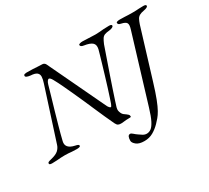

<svg xmlns="http://www.w3.org/2000/svg" viewBox="-170 -925 1512 1392"><g transform="rotate(-30 586.0 -229.0)"><path d="M16 5Q4 5 -2 2.5Q-8 0 -8 -6Q-8 -13 -2 -16.5Q4 -20 21 -24Q68 -35 87 -53Q106 -71 113 -95L252 -526Q262 -556 263 -577Q264 -598 249.5 -610.5Q235 -623 197 -625Q180 -627 169 -631.5Q158 -636 158 -644Q158 -654 168 -656Q178 -658 183 -658Q210 -658 233 -657Q256 -656 275.5 -654.5Q295 -653 312 -653Q320 -653 327 -648.5Q334 -644 338 -636L567 -154Q569 -150 575.5 -142.5Q582 -135 587 -135Q592 -135 600 -155Q604 -166 614 -196Q624 -226 637 -267.5Q650 -309 663.5 -354Q677 -399 689 -439.5Q701 -480 709 -508Q717 -536 719 -544Q727 -579 708 -596Q689 -613 641 -620Q614 -624 614 -639Q614 -645 624.5 -648Q635 -651 647 -651Q674 -651 699.5 -649Q725 -647 754 -647Q774 -647 789 -648.5Q804 -650 822.5 -651.5Q841 -653 869 -653Q892 -653 892 -642Q892 -635 882 -629.5Q872 -624 855 -622Q830 -620 815.5 -614.5Q801 -609 792 -595Q783 -581 772 -555Q770 -549 759 -517.5Q748 -486 732 -440Q716 -394 698 -342Q680 -290 664 -242Q648 -194 636.5 -159Q625 -124 622 -113Q618 -97 619.5 -87.5Q621 -78 626 -66Q632 -52 641.5 -45.5Q651 -39 659 -33Q667 -27 672.5 -21.5Q678 -16 678 -6Q678 -2 675.5 -1Q673 0 670 0Q652 0 637.5 1Q623 2 612.5 3.5Q602 5 593 5Q577 5 568 0Q559 -5 551 -21Q533 -59 514.5 -100Q496 -141 477.5 -184Q459 -227 440 -270Q421 -313 401.5 -355.5Q382 -398 363 -438.5Q344 -479 324 -515Q318 -526 311.5 -532.5Q305 -539 300 -539Q295 -539 288 -530.5Q281 -522 276 -505Q266 -468 251.5 -420Q237 -372 221.5 -317.5Q206 -263 190 -206.5Q174 -150 161 -96Q154 -68 169.5 -49.5Q185 -31 223 -23Q238 -20 245 -16.5Q252 -13 252 -6Q252 0 243 2.5Q234 5 222 5Q197 5 181.5 3.5Q166 2 153 1Q140 0 123 0Q103 0 88 1Q73 2 57 3.5Q41 5 16 5ZM676 200Q631 200 609 181.5Q587 163 587 147Q587 126 592.5 114Q598 102 611 102Q619 102 631 113Q643 124 659 135Q671 144 686 153Q701 162 717 162Q737 162 754 149.5Q771 137 788.5 103Q806 69 825 5L994 -551Q1005 -586 996.5 -600.5Q988 -615 955 -622Q940 -625 935 -630Q930 -635 930 -642Q930 -648 939.5 -650.5Q949 -653 961 -653Q986 -653 1001.5 -652Q1017 -651 1032 -650.5Q1047 -650 1068 -650Q1085 -650 1095.5 -650.5Q1106 -651 1119 -652Q1132 -653 1157 -653Q1180 -653 1180 -642Q1180 -635 1170.5 -630Q1161 -625 1144 -622Q1120 -618 1106 -610Q1092 -602 1084.5 -588Q1077 -574 1069 -551L944 -142Q920 -63 901.5 -15.5Q883 32 867.5 59.5Q852 87 838 103Q824 119 810 134Q782 163 749.5 181.5Q717 200 676 200Z"/></g></svg>

Font: EB Garamond
Style: Italic
Weight: 400
Italic angle: -17.2°
Designer: Georg Duffner and Octavio Pardo
Foundry: Georg Duffner
Version: Version 1.001